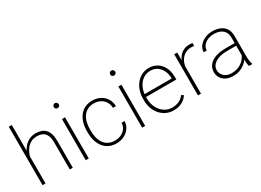

<svg xmlns="http://www.w3.org/2000/svg" viewBox="-27 -1437 2895 2133"><g transform="rotate(-30 1420.5 -370.0)"><path d="M119.6 -750V0H81.1V-750ZM112.3 -304.7 93.3 -327.1Q97.7 -369.1 114 -407.2Q130.4 -445.3 157.5 -474.6Q184.6 -503.9 220.9 -521Q257.3 -538.1 301.3 -538.1Q340.8 -538.1 372.1 -527.1Q403.3 -516.1 425 -492.7Q446.8 -469.2 458 -432.4Q469.2 -395.5 469.2 -342.8V0H430.7V-342.8Q430.7 -405.3 413.6 -439.7Q396.5 -474.1 366 -488.3Q335.4 -502.4 294.9 -502.4Q248 -502.4 214.1 -481.7Q180.2 -460.9 158.2 -429.4Q136.2 -397.9 124.8 -364.3Q113.3 -330.6 112.3 -304.7Z M674.3 -528.3V0H635.3V-528.3ZM623 -688.5Q623 -701.7 632.1 -711.2Q641.1 -720.7 655.3 -720.7Q668.9 -720.7 678.2 -711.2Q687.5 -701.7 687.5 -688.5Q687.5 -675.3 678.2 -666.3Q668.9 -657.2 655.3 -657.2Q641.1 -657.2 632.1 -666.3Q623 -675.3 623 -688.5Z M1027.8 -25.9Q1067.4 -25.9 1102.8 -40.5Q1138.2 -55.2 1161.9 -85.2Q1185.5 -115.2 1188.5 -161.6H1226.6Q1224.1 -108.9 1196.3 -70.6Q1168.5 -32.2 1124.5 -11.2Q1080.6 9.8 1027.8 9.8Q975.1 9.8 933.8 -9.8Q892.6 -29.3 864.7 -64.9Q836.9 -100.6 822.5 -148.7Q808.1 -196.8 808.1 -253.9V-274.4Q808.1 -331.5 822.5 -379.6Q836.9 -427.7 864.7 -463.4Q892.6 -499 933.3 -518.6Q974.1 -538.1 1026.9 -538.1Q1080.1 -538.1 1124.5 -516.4Q1168.9 -494.6 1196.5 -453.4Q1224.1 -412.1 1226.6 -352.5H1188.5Q1186 -401.4 1163.6 -434.6Q1141.1 -467.8 1105 -485.1Q1068.8 -502.4 1026.9 -502.4Q980 -502.4 945.8 -484.4Q911.6 -466.3 889.6 -434.8Q867.7 -403.3 857.4 -362.1Q847.2 -320.8 847.2 -274.4V-253.9Q847.2 -207 857.4 -165.8Q867.7 -124.5 889.6 -93.3Q911.6 -62 946 -43.9Q980.5 -25.9 1027.8 -25.9Z M1397.9 -528.3V0H1358.9V-528.3ZM1346.7 -688.5Q1346.7 -701.7 1355.7 -711.2Q1364.7 -720.7 1378.9 -720.7Q1392.6 -720.7 1401.9 -711.2Q1411.1 -701.7 1411.1 -688.5Q1411.1 -675.3 1401.9 -666.3Q1392.6 -657.2 1378.9 -657.2Q1364.7 -657.2 1355.7 -666.3Q1346.7 -675.3 1346.7 -688.5Z M1761.7 9.8Q1711.9 9.8 1669.4 -9.5Q1627 -28.8 1595.2 -63.7Q1563.5 -98.6 1545.7 -146.5Q1527.8 -194.3 1527.8 -251.5V-272.9Q1527.8 -332 1545.7 -380.6Q1563.5 -429.2 1594.2 -464.6Q1625 -500 1665.3 -519Q1705.6 -538.1 1751.5 -538.1Q1797.9 -538.1 1835.4 -521Q1873 -503.9 1899.9 -473.1Q1926.8 -442.4 1940.9 -399.9Q1955.1 -357.4 1955.1 -306.2V-273.4H1552.2V-309.1H1916.5V-315.4Q1916 -365.2 1896.2 -407.7Q1876.5 -450.2 1839.8 -476.3Q1803.2 -502.4 1751.5 -502.4Q1710 -502.4 1676 -484.9Q1642.1 -467.3 1617.7 -436.3Q1593.3 -405.3 1580.1 -363.5Q1566.9 -321.8 1566.9 -272.9V-251.5Q1566.9 -204.6 1581.5 -163.6Q1596.2 -122.6 1622.6 -91.6Q1648.9 -60.5 1684.6 -43Q1720.2 -25.4 1762.7 -25.4Q1808.6 -25.4 1846.7 -41.5Q1884.8 -57.6 1916 -98.1L1941.4 -79.1Q1923.8 -53.7 1898.9 -33.7Q1874 -13.7 1840.1 -2Q1806.2 9.8 1761.7 9.8Z M2113.8 -438.5V0H2075.2V-528.3H2113.3ZM2314.9 -532.2 2312.5 -497.1Q2303.7 -498.5 2294.9 -499.5Q2286.1 -500.5 2276.4 -500.5Q2234.4 -500.5 2202.9 -483.9Q2171.4 -467.3 2150.1 -438.5Q2128.9 -409.7 2118.2 -371.6Q2107.4 -333.5 2106.9 -290L2087.9 -286.1Q2087.9 -340.3 2099.4 -386.2Q2110.8 -432.1 2134.3 -466.3Q2157.7 -500.5 2193.4 -519.3Q2229 -538.1 2277.3 -538.1Q2289.1 -538.1 2298.8 -536.4Q2308.6 -534.7 2314.9 -532.2Z M2718.8 -97.2V-370.1Q2718.8 -411.6 2701.2 -441.4Q2683.6 -471.2 2649.9 -487.1Q2616.2 -502.9 2567.4 -502.9Q2522 -502.9 2486.1 -487.1Q2450.2 -471.2 2429.7 -443.8Q2409.2 -416.5 2409.2 -382.8L2370.1 -383.3Q2370.1 -413.6 2384.5 -441.4Q2398.9 -469.2 2425.5 -491Q2452.1 -512.7 2488.5 -525.4Q2524.9 -538.1 2568.4 -538.1Q2624 -538.1 2666.7 -519.3Q2709.5 -500.5 2733.4 -462.9Q2757.3 -425.3 2757.3 -369.1V-108.4Q2757.3 -80.1 2761.2 -51.3Q2765.1 -22.5 2772 -4.9V0H2729.5Q2724.1 -18.6 2721.4 -45.4Q2718.8 -72.3 2718.8 -97.2ZM2731.4 -299.8 2732.4 -266.1H2603.5Q2554.7 -266.1 2516.1 -256.8Q2477.5 -247.6 2450.7 -230.5Q2423.8 -213.4 2409.7 -189.9Q2395.5 -166.5 2395.5 -137.2Q2395.5 -106.9 2411.6 -81.5Q2427.7 -56.2 2457 -41.3Q2486.3 -26.4 2524.9 -26.4Q2577.6 -26.4 2618.4 -44.7Q2659.2 -63 2687 -94.5Q2714.8 -126 2727.5 -167.5L2744.6 -139.2Q2736.3 -113.3 2718.8 -86.9Q2701.2 -60.5 2673.3 -38.8Q2645.5 -17.1 2607.9 -3.7Q2570.3 9.8 2522.5 9.8Q2472.2 9.8 2434.8 -9Q2397.5 -27.8 2377 -60.8Q2356.4 -93.8 2356.4 -136.2Q2356.4 -172.9 2373 -203.1Q2389.6 -233.4 2421.1 -255.1Q2452.6 -276.9 2497.8 -288.3Q2543 -299.8 2599.6 -299.8Z"/></g></svg>

Font: Roboto ExtraLight
Style: Regular
Weight: 250
Designer: Christian Robertson
Foundry: Google
Version: Version 3.009; 2024